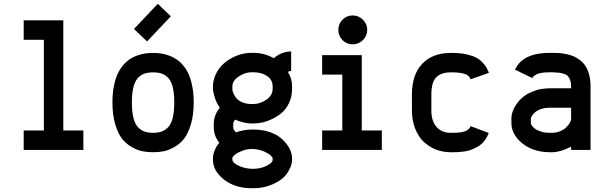

<svg xmlns="http://www.w3.org/2000/svg" viewBox="-20 -791 3189 1013"><path d="M105 -683.6H314V-102.5H419.9V0H105V-102.5H211.4V-581.1H105Z M1002 -250.5Q1002 -185.5 987.5 -136.5Q973.1 -87.4 951.7 -59.8Q930.2 -32.2 899.9 -15.1Q869.6 2 843.3 7.1Q816.9 12.2 787.6 12.2Q758.3 12.2 731.9 7.1Q705.6 2 675.3 -15.1Q645 -32.2 623.5 -59.8Q602.1 -87.4 587.6 -136.5Q573.2 -185.5 573.2 -250.5Q573.2 -297.4 580.8 -335.9Q588.4 -374.5 600.6 -401.1Q612.8 -427.7 630.6 -448Q648.4 -468.3 667 -480.2Q685.5 -492.2 707.8 -499.5Q730 -506.8 748.5 -509.3Q767.1 -511.7 787.6 -511.7Q807.6 -511.7 826.7 -509.3Q845.7 -506.8 867.7 -499.3Q889.6 -491.7 908.2 -480Q926.8 -468.3 944.6 -448Q962.4 -427.7 974.6 -401.1Q986.8 -374.5 994.4 -335.9Q1002 -297.4 1002 -250.5ZM787.6 -409.2Q759.8 -409.2 740 -401.9Q720.2 -394.5 705.3 -376.7Q690.4 -358.9 683.1 -327.6Q675.8 -296.4 675.8 -250.5Q675.8 -202.1 683.8 -169.7Q691.9 -137.2 707.5 -120.4Q723.1 -103.5 742.2 -96.9Q761.2 -90.3 787.6 -90.3Q814.5 -90.3 833.5 -97.2Q852.5 -104 868.2 -121.1Q883.8 -138.2 891.6 -170.4Q899.4 -202.6 899.4 -250.5Q899.4 -297.9 891.6 -330.1Q883.8 -362.3 868.2 -379.2Q852.5 -396 833.5 -402.6Q814.5 -409.2 787.6 -409.2ZM755.9 -572.3 687 -638.2 812.5 -771 881.3 -705.1Z M1317.4 99.6Q1355 99.6 1386.7 83.7Q1418.5 67.9 1418.5 52.2V44.4Q1418.5 40 1408.9 30Q1399.4 20 1374.5 8.8Q1349.6 -2.4 1317.4 -4.9H1307.6Q1281.7 -4.9 1257.1 4.9Q1232.4 14.6 1219.2 25.4Q1206.1 36.1 1206.1 42.5V52.2Q1206.1 58.1 1214.8 67.6Q1223.6 77.1 1248.5 87.4Q1273.4 97.7 1307.6 99.6ZM1499 -411.6Q1521 -376.5 1521 -335.4V-322.8Q1521 -282.2 1505.9 -249.5Q1490.7 -216.8 1468 -197Q1445.3 -177.2 1416.7 -163.6Q1388.2 -149.9 1363.5 -144.8Q1338.9 -139.6 1317.4 -139.6H1307.6Q1267.6 -139.6 1220.7 -159.7Q1210.4 -147.9 1210.4 -137.2V-119.6Q1210.4 -106 1225.1 -92.8Q1266.6 -107.4 1307.6 -107.4H1317.4Q1360.8 -107.4 1396.7 -96.2Q1432.6 -85 1455.1 -67.9Q1477.5 -50.8 1492.9 -30Q1508.3 -9.3 1514.6 9Q1521 27.3 1521 42.5V52.2Q1521 61.5 1517.8 75.7Q1514.6 89.8 1501 113.8Q1487.3 137.7 1464.8 154.8Q1437 175.8 1398.4 189Q1359.9 202.1 1317.4 202.1H1307.6Q1218.8 202.1 1159.7 154.8Q1103.5 109.4 1103.5 52.2V42.5Q1103.5 35.2 1105.7 23.9Q1107.9 12.7 1116 -5.4Q1124 -23.4 1137.2 -37.1Q1107.9 -74.7 1107.9 -119.6V-137.2Q1107.9 -183.1 1139.6 -222.7Q1121.1 -249.5 1112.3 -279.1Q1103.5 -308.6 1103.5 -322.8V-335.4Q1103.5 -366.2 1118.7 -399.4Q1141.6 -449.2 1195.1 -480.7Q1248.5 -512.2 1307.6 -512.2H1317.9Q1373 -512.2 1424.8 -483.9Q1465.3 -519.5 1516.1 -519.5V-417Q1508.8 -417 1499 -411.6ZM1307.6 -242.2H1317.4Q1351.1 -242.2 1384.8 -264.6Q1418.5 -287.1 1418.5 -322.8V-335.4Q1418.5 -369.6 1389.4 -389.6Q1360.4 -409.7 1317.4 -409.7H1307.6Q1272 -409.7 1239 -387.2Q1206.1 -364.7 1206.1 -335.4V-318.8Q1206.1 -312.5 1210.2 -301.8Q1214.4 -291 1224.1 -276.6Q1233.9 -262.2 1255.9 -252.2Q1277.8 -242.2 1307.6 -242.2Z M1679.7 -500H1888.7V-102.5H1994.6V0H1679.7V-102.5H1786.1V-397.5H1679.7ZM1840.8 -709.5Q1872.1 -709.5 1894.8 -687Q1917.5 -664.6 1917.5 -633.3Q1917.5 -602.1 1894.8 -579.6Q1872.1 -557.1 1840.8 -557.1Q1809.1 -557.1 1787.1 -579.3Q1765.1 -601.6 1765.1 -633.3Q1765.1 -665 1787.1 -687.3Q1809.1 -709.5 1840.8 -709.5Z M2462.9 -372.6Q2460.4 -378.4 2459 -381.3Q2457.5 -384.3 2450.7 -390.6Q2443.8 -397 2434.8 -400.1Q2425.8 -403.3 2408.2 -406.2Q2390.6 -409.2 2367.2 -409.2H2357.4Q2307.6 -409.2 2281.7 -383.3Q2255.9 -357.4 2255.9 -291.5V-208.5Q2255.9 -151.4 2283.4 -120.8Q2311 -90.3 2357.4 -90.3H2367.2Q2411.6 -90.3 2433.8 -98.6Q2456.1 -106.9 2462.9 -125.5L2558.6 -89.4Q2549.3 -64.9 2534.7 -46.6Q2520 -28.3 2501.2 -17.8Q2482.4 -7.3 2465.8 -0.7Q2449.2 5.9 2427.5 8.5Q2405.8 11.2 2394.8 11.7Q2383.8 12.2 2367.2 12.2H2357.4Q2315.9 12.2 2279.1 -2.4Q2242.2 -17.1 2214.1 -44.4Q2186 -71.8 2169.7 -114.3Q2153.3 -156.7 2153.3 -208.5V-291.5Q2153.3 -397.5 2207.8 -454.6Q2262.2 -511.7 2357.4 -511.7H2367.2Q2409.2 -511.7 2441.9 -504.2Q2474.6 -496.6 2493.2 -486.6Q2511.7 -476.6 2526.1 -461.2Q2540.5 -445.8 2546.1 -435.5Q2551.8 -425.3 2557.6 -411.6Q2559.1 -408.2 2559.6 -406.7Z M2892.1 -90.3Q2916 -90.3 2936.5 -99.1Q2957 -107.9 2968.8 -120.4Q2980.5 -132.8 2986.8 -143.6Q2993.2 -154.3 2993.2 -160.6V-222.7H2882.3Q2816.4 -222.7 2788.6 -182.6Q2780.8 -171.4 2780.8 -164.6V-142.1Q2780.8 -136.7 2786.1 -128.7Q2791.5 -120.6 2802.5 -111.8Q2813.5 -103 2834.7 -96.7Q2856 -90.3 2882.3 -90.3ZM2696.8 -423.8Q2710.9 -448.2 2717.8 -456.1Q2766.1 -512.2 2882.3 -512.2H2892.1Q2912.1 -512.2 2928.2 -511.2Q2944.3 -510.3 2966.3 -505.9Q2988.3 -501.5 3005.4 -494.4Q3022.5 -487.3 3040 -473.9Q3057.6 -460.4 3069.3 -442.4Q3081.1 -424.3 3088.4 -397Q3095.7 -369.6 3095.7 -335.4V0H2993.2V-17.6Q2969.7 -4.4 2944.6 3.2Q2919.4 10.7 2905.8 11.7L2892.1 12.2H2882.3Q2782.7 12.2 2721.7 -46.9Q2678.2 -89.8 2678.2 -142.1V-164.6Q2678.2 -203.1 2704.6 -241.2Q2718.3 -261.2 2736.3 -276.6Q2754.4 -292 2773.2 -300.5Q2792 -309.1 2808.1 -314.7Q2824.2 -320.3 2841.6 -322.3Q2858.9 -324.2 2866.5 -324.7Q2874 -325.2 2882.3 -325.2H2993.2V-335.4Q2993.2 -355.5 2987.8 -369.4Q2982.4 -383.3 2975.1 -390.6Q2967.8 -397.9 2952.6 -402.3Q2937.5 -406.7 2925.8 -407.7Q2914.1 -408.7 2892.1 -409.7H2882.3Q2855 -409.7 2836.2 -406.5Q2817.4 -403.3 2807.9 -397.5Q2798.3 -391.6 2794.9 -388.2Q2791.5 -384.8 2788.6 -378.9Z"/></svg>

Font: Anka/Coder Condensed
Style: Bold
Weight: 700
Width: 4
Monospace: yes
Version: Version 001.100